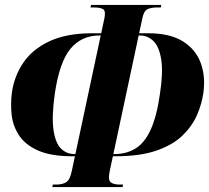

<svg xmlns="http://www.w3.org/2000/svg" viewBox="-20 -744 843 774"><path d="M191 10 193 0H206Q232 0 247 -9.5Q262 -19 269 -53L282 -114H273Q186 -114 134 -137Q82 -160 57 -198Q32 -236 27 -281Q22 -326 28 -371Q37 -436 73.5 -490.5Q110 -545 179 -577.5Q248 -610 353 -610H388L401 -671Q407 -700 395.5 -707Q384 -714 358 -714H345L347 -724H630L628 -714H615Q589 -714 574.5 -707Q560 -700 554 -671L541 -610H576Q665 -610 717 -577.5Q769 -545 789 -490.5Q809 -436 800 -371Q794 -326 774.5 -281Q755 -236 716 -198Q677 -160 611 -137Q545 -114 444 -114H435L422 -53Q415 -19 426 -9.5Q437 0 463 0H476L474 10ZM284 -123 386 -601H381Q309 -601 264.5 -548Q220 -495 201 -367Q188 -275 195.5 -221.5Q203 -168 225.5 -145.5Q248 -123 280 -123ZM437 -123H441Q490 -123 526.5 -145.5Q563 -168 587.5 -221.5Q612 -275 625 -367Q638 -452 630 -503.5Q622 -555 599 -578Q576 -601 544 -601H539Z"/></svg>

Font: Noto Serif Display ExtraCondensed Black
Style: Italic
Weight: 900
Width: 2
Italic angle: -12°
Designer: Monotype Design Team
Foundry: Monotype Imaging Inc.
Version: Version 2.009